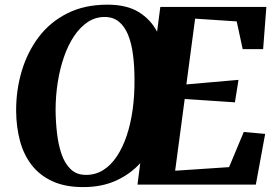

<svg xmlns="http://www.w3.org/2000/svg" viewBox="-20 -772 1160 803"><path d="M328 10.5Q252.5 10.5 199.2 -14Q146 -38.5 112.5 -81.8Q79 -125 63.5 -183Q48 -241 47.5 -307.5Q47 -394.5 70.8 -474.5Q94.5 -554.5 142 -617.2Q189.5 -680 261.5 -716.2Q333.5 -752.5 429.5 -752.5Q509.5 -752.5 559.8 -721.8Q610 -691 637 -639.5L650.5 -743H1094L1080.5 -566.5H995L970 -682.5L796 -694L759.5 -419L977.5 -438L962.5 -344L752.5 -358L712.5 -58L938 -73L999.5 -220L1089 -212L1050 0H555L566.5 -89.5Q524.5 -43.5 465 -16.5Q405.5 10.5 328 10.5ZM339.5 -40.5Q379.5 -40.5 411.8 -60.8Q444 -81 468.5 -117.8Q493 -154.5 509.8 -204.2Q526.5 -254 534.8 -313.5Q543 -373 542.5 -438.5Q542.5 -495.5 536.2 -543.5Q530 -591.5 515.5 -626.8Q501 -662 477 -681.5Q453 -701 417.5 -701Q379 -701 347 -679.8Q315 -658.5 290 -621.2Q265 -584 247.8 -534.5Q230.5 -485 221.5 -427.8Q212.5 -370.5 212.5 -310.5Q213 -262 218.5 -214.2Q224 -166.5 237.5 -127.2Q251 -88 275.8 -64.2Q300.5 -40.5 339.5 -40.5Z"/></svg>

Font: Merriweather 48pt ExtraBold
Style: Italic
Weight: 800
Italic angle: -7.8°
Version: Version 2.101